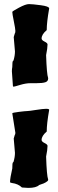

<svg xmlns="http://www.w3.org/2000/svg" viewBox="-20 -847 285 937"><path d="M55 -199 40 -294Q40 -297 72 -301Q104 -305 112.5 -305Q121 -305 155.5 -310.5Q190 -316 205 -316Q220 -316 220 -311Q208 -243 208 -205Q183 -184 183 -164Q183 -156 197.5 -149Q212 -142 212 -135Q212 -118 205 -83Q208 10 215 29V31Q215 36 204 42.5Q193 49 182 52L171 56Q157 70 118 70L87 68Q69 50 38 46Q29 45 29 41Q29 23 40 -25Q40 -51 43 -54L46 -57Q53 -81 53 -101L47 -171L52 -188Q55 -191 55 -199ZM43 -428 38 -499Q38 -510 40 -520Q40 -546 43 -549L46 -552Q53 -576 53 -596L47 -666L52 -683Q55 -686 55 -696Q55 -706 47.5 -743Q40 -780 40 -789Q40 -792 72.5 -809.5Q105 -827 121.5 -827Q138 -827 179 -821.5Q220 -816 220 -806Q208 -738 208 -700Q183 -679 183 -659Q183 -651 197.5 -644Q212 -637 212 -630Q212 -613 205 -578Q208 -485 215 -466V-464Q215 -450 201 -445.5Q187 -441 158 -441H129Q106 -441 78 -432.5Q50 -424 46.5 -424Q43 -424 43 -428Z"/></svg>

Font: Piedra
Style: Regular
Weight: 400
Designer: Angel Koziupa & Ale Paul
Foundry: Angel Koziupa and Alejandro Paul
Version: Version 1.000